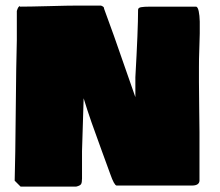

<svg xmlns="http://www.w3.org/2000/svg" viewBox="-20 -696 796 696"><path d="M691.4 -671.9Q697.3 -669.9 700.4 -655Q703.6 -640.1 704.1 -617.7Q704.6 -595.2 704.1 -574.7Q703.6 -554.2 702.9 -532.7Q702.1 -511.2 702.1 -505.9Q701.2 -486.3 701.2 -451.2V-399.4Q701.2 -365.2 702.1 -305.7Q703.1 -246.1 703.1 -217.8V-40Q701.2 -23.4 675.8 -23.4H402.3Q393.6 -25.4 379.9 -64.5Q370.6 -90.3 348.9 -149.4Q327.1 -208.5 311.5 -253.2Q295.9 -297.9 283.2 -339.8V-342.8V-339.8Q281.7 -307.6 280.3 -243.9Q278.8 -180.2 277.3 -148.4V-48.8Q277.3 -34.2 273.9 -28.6Q270.5 -22.9 255.9 -19.5H54.7L33.2 -41Q35.6 -122.1 37.1 -294.9Q38.6 -467.8 41 -550.8V-656.2Q45.9 -673.8 52.7 -673.8V-671.9Q85.9 -671.9 157 -673.8Q228 -675.8 263.7 -675.8H345.7Q346.2 -675.8 347.2 -675.3Q356 -671.9 356.9 -667.5L357.4 -664.1Q375 -616.7 393.1 -565.9Q411.1 -515.1 436 -443.1Q460.9 -371.1 470.7 -343.8V-416Q480.5 -587.9 480.5 -660.2Q480.5 -668 491.2 -669.9Q502 -671.9 524.4 -671.9Z"/></svg>

Font: Bowlby One SC
Style: Regular
Weight: 400
Width: 1
Version: Version 1.2